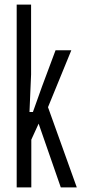

<svg xmlns="http://www.w3.org/2000/svg" viewBox="-20 -820 386 840"><path d="M53 0V-800H116V-494L109 -330H124L164 -442L223 -600H292L190 -351L316 0H246L149 -279L117 -209V0Z"/></svg>

Font: Big Shoulders Display
Style: Regular
Weight: 400
Designer: Patric King
Foundry: XO Type Co
Version: Version 1.000; ttfautohint (v1.8.2)